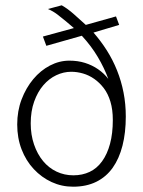

<svg xmlns="http://www.w3.org/2000/svg" viewBox="-20 -693 540 725"><path d="M256 12Q213 12 175 -5.5Q137 -23 107.5 -54.5Q78 -86 61.5 -129Q45 -172 45 -223Q45 -274 61.5 -317.5Q78 -361 105.5 -394Q133 -427 168.5 -445.5Q204 -464 242 -464Q274 -464 301 -455.5Q328 -447 350.5 -431.5Q373 -416 389 -395Q374 -436 349.5 -477.5Q325 -519 289 -558L155 -520L142 -555L259 -587Q244 -600 228.5 -613Q213 -626 196.5 -638.5Q180 -651 161 -659L213 -673Q236 -660 259.5 -639Q283 -618 304 -599L418 -631L430 -599L333 -570Q361 -538 383.5 -502.5Q406 -467 422 -427Q438 -387 446.5 -343.5Q455 -300 455 -253Q455 -192 442.5 -143Q430 -94 405.5 -59.5Q381 -25 343.5 -6.5Q306 12 256 12ZM257 -31Q291 -31 318.5 -44Q346 -57 365.5 -84Q385 -111 395.5 -150Q406 -189 406 -240Q406 -279 397 -309Q388 -339 372 -360Q356 -381 336 -395Q316 -409 293.5 -415.5Q271 -422 249 -422Q220 -422 192.5 -409Q165 -396 143.5 -371Q122 -346 109 -309.5Q96 -273 96 -227Q96 -184 108.5 -147.5Q121 -111 142.5 -85Q164 -59 193.5 -45Q223 -31 257 -31Z"/></svg>

Font: Inconsolata Light
Style: Regular
Weight: 300
Designer: Raph Levien, Cyreal, Brenton Simpson
Foundry: Raph Levien, Cyreal, Google
Version: Version 3.001